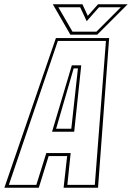

<svg xmlns="http://www.w3.org/2000/svg" viewBox="-60 -878 616 898"><path d="M-39.5 0 201.5 -700H450.5L398.5 0H237.5L254 -148H167.5L121.5 0ZM-18.5 -13.5H110L156.5 -162H270.5L255 -13.5H383.5L435.5 -686.5H210.5ZM183.5 -262 276 -572.5H320L287 -262ZM202.5 -276H273.5L304.5 -558H284.5ZM269 -716 187 -858H325.5L350.5 -804L398.5 -858H537L395 -716ZM279 -730H391L505 -844H403L345.5 -779L315 -844H213Z"/></svg>

Font: Tourney Condensed Thin
Style: Italic
Weight: 100
Width: 3
Italic angle: -12°
Designer: Tyler Finck
Foundry: Etcetera Type Co
Version: Version 1.010; ttfautohint (v1.8.3)